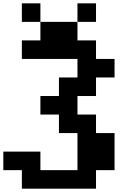

<svg xmlns="http://www.w3.org/2000/svg" viewBox="-20 -1020 818 1151"><path d="M222.2 -888.9H111.1V-1000H222.2ZM111.1 -666.7V-777.8H222.2V-888.9H444.4V-777.8H555.6V-666.7H666.7V-555.6H555.6V-444.4H444.4V-333.3H555.6V-222.2H666.7V0H555.6V111.1H111.1V0H0V-111.1H222.2V0H444.4V-222.2H333.3V-333.3H222.2V-444.4H333.3V-555.6H444.4V-666.7ZM555.6 -888.9H444.4V-1000H555.6Z"/></svg>

Font: Pixeloid Sans
Style: Bold
Weight: 700
Monospace: yes
Designer: GGBot
Version: 0.3